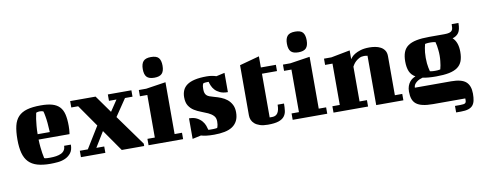

<svg xmlns="http://www.w3.org/2000/svg" viewBox="-69 -1012 3769 1510"><g transform="rotate(-10 1815.5 -257.0)"><path d="M262 -456Q317 -456 353 -445.5Q389 -435 411 -412Q433 -389 442 -351.5Q451 -314 451 -259Q451 -242 450 -229.5Q449 -217 448 -209Q447 -199 446 -194H199Q200 -160 203 -132.5Q206 -105 209 -85Q213 -61 217 -43Q220 -41 226 -40Q231 -39 240.5 -38.5Q250 -38 265 -38Q290 -38 312.5 -41.5Q335 -45 352 -53Q369 -61 378.5 -75.5Q388 -90 388 -111H442Q442 -69 423.5 -45Q405 -21 377.5 -8.5Q350 4 318 7Q286 10 258 10Q197 10 154.5 -2.5Q112 -15 85.5 -42.5Q59 -70 47 -114.5Q35 -159 35 -223Q35 -287 45.5 -331.5Q56 -376 82 -403.5Q108 -431 151.5 -443.5Q195 -456 262 -456ZM217 -405Q212 -383 208 -357Q205 -334 202 -303.5Q199 -273 199 -237H296Q294 -279 291 -310.5Q288 -342 284 -363Q280 -388 275 -405Q272 -406 268 -408Q264 -409 258.5 -410Q253 -411 246 -411Q239 -411 234 -410Q229 -409 225 -408Q221 -406 217 -405Z M496 -449H699L798 -310L857 -398H797V-449H985V-398H925L833 -262L1008 -19V0H829L709 -172L635 -51H698V0H503V-51H567L673 -223L551 -398H496Z M1043 -441H1102L1260 -465V-51H1319V0H1043V-51H1102V-391H1043ZM1102 -597Q1102 -639 1120 -659.5Q1138 -680 1181 -680Q1226 -680 1243 -659.5Q1260 -639 1260 -597Q1260 -554 1241.5 -534.5Q1223 -515 1181 -515Q1138 -515 1120 -534.5Q1102 -554 1102 -597Z M1587 -454Q1610 -454 1629 -450.5Q1648 -447 1663 -442L1730 -457V-303Q1692 -303 1667.5 -314.5Q1643 -326 1628 -342.5Q1613 -359 1605.5 -377.5Q1598 -396 1595 -409H1587Q1578 -409 1571.5 -408.5Q1565 -408 1560 -407Q1555 -406 1552 -405Q1549 -401 1547 -395Q1545 -390 1544 -381Q1543 -372 1543 -360Q1543 -341 1547 -329Q1551 -317 1559.5 -309Q1568 -301 1582 -296Q1596 -291 1617 -285Q1644 -278 1670.5 -267.5Q1697 -257 1718 -240Q1739 -223 1752.5 -197.5Q1766 -172 1766 -136Q1766 -96 1752 -68.5Q1738 -41 1712.5 -24Q1687 -7 1649.5 0.5Q1612 8 1566 8Q1528 8 1502.5 4.5Q1477 1 1462 -4L1393 11V-153Q1430 -153 1455 -140Q1480 -127 1495 -109Q1510 -91 1517 -71.5Q1524 -52 1527 -38Q1533 -37 1538 -37H1567Q1576 -37 1583 -38Q1591 -39 1598 -40Q1600 -44 1602 -51Q1604 -57 1605.5 -67Q1607 -77 1607 -91Q1607 -120 1590.5 -137Q1574 -154 1549 -165.5Q1524 -177 1495.5 -187.5Q1467 -198 1442 -213.5Q1417 -229 1400.5 -254.5Q1384 -280 1384 -323Q1384 -353 1394.5 -377.5Q1405 -402 1428.5 -419Q1452 -436 1491 -445Q1530 -454 1587 -454Z M1861 -495 2019 -538V-449H2139V-399H2019V-50H2040Q2098 -50 2098 -138H2149Q2149 -106 2145.5 -80Q2142 -54 2126.5 -35Q2111 -16 2080.5 -6Q2050 4 1996 4Q1959 4 1933 -4.5Q1907 -13 1891 -27Q1875 -41 1868 -58Q1861 -75 1861 -93Z M2194 -441H2253L2411 -465V-51H2470V0H2194V-51H2253V-391H2194ZM2253 -597Q2253 -639 2271 -659.5Q2289 -680 2332 -680Q2377 -680 2394 -659.5Q2411 -639 2411 -597Q2411 -554 2392.5 -534.5Q2374 -515 2332 -515Q2289 -515 2271 -534.5Q2253 -554 2253 -597Z M2520 -431H2579L2730 -460V-390Q2732 -393 2741 -404Q2750 -415 2768 -426.5Q2786 -438 2815 -447Q2844 -456 2886 -456Q2909 -456 2932.5 -452Q2956 -448 2975.5 -437.5Q2995 -427 3007 -409Q3019 -391 3019 -362V-51H3078V0H2861V-394Q2859 -394 2855 -395Q2847 -397 2833 -397Q2812 -397 2795.5 -388.5Q2779 -380 2767 -369Q2755 -358 2747.5 -346.5Q2740 -335 2737 -329V-51H2796V0H2520V-51H2579V-381H2520Z M3470 114H3510Q3543 114 3551.5 107.5Q3560 101 3560 85V70H3303Q3255 70 3222 62.5Q3189 55 3169.5 39.5Q3150 24 3141.5 -0.5Q3133 -25 3133 -59Q3133 -85 3140 -104Q3147 -123 3157.5 -136Q3168 -149 3180.5 -157Q3193 -165 3204 -169Q3172 -187 3158.5 -218.5Q3145 -250 3145 -298Q3145 -341 3156.5 -371.5Q3168 -402 3194 -420.5Q3220 -439 3262 -447.5Q3304 -456 3365 -456H3485Q3510 -456 3524.5 -460Q3539 -464 3546 -472.5Q3553 -481 3554.5 -493.5Q3556 -506 3556 -524H3610Q3610 -470 3593 -446Q3576 -422 3544 -413Q3585 -376 3585 -298Q3585 -254 3573.5 -224Q3562 -194 3536 -175.5Q3510 -157 3468 -148.5Q3426 -140 3365 -140Q3300 -140 3257 -149Q3245 -146 3232.5 -140.5Q3220 -135 3209 -126.5Q3198 -118 3191 -107Q3184 -96 3184 -82H3474Q3557 -82 3591.5 -51.5Q3626 -21 3626 43Q3626 75 3621 98Q3616 121 3603.5 136Q3591 151 3568 158.5Q3545 166 3509 166H3470ZM3309 -298Q3309 -274 3311 -254Q3313 -234 3316 -220Q3319 -203 3323 -189Q3328 -188 3334 -187Q3339 -186 3346.5 -185.5Q3354 -185 3364 -185Q3374 -185 3382 -185.5Q3390 -186 3395 -187Q3401 -188 3406 -189Q3409 -203 3413 -220Q3415 -234 3417.5 -254Q3420 -274 3420 -298Q3420 -321 3417.5 -341.5Q3415 -362 3413 -376Q3409 -393 3406 -407L3394 -409Q3389 -410 3381 -410.5Q3373 -411 3364 -411Q3354 -411 3346.5 -410.5Q3339 -410 3334 -409Q3328 -408 3323 -407Q3319 -393 3316 -376Q3313 -362 3311 -341.5Q3309 -321 3309 -298Z"/></g></svg>

Font: Bigshot One
Style: Regular
Weight: 400
Designer: Gesine Todt
Foundry: Gesine Todt
Version: Version 1.000